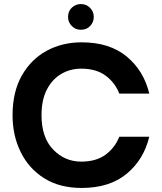

<svg xmlns="http://www.w3.org/2000/svg" viewBox="-20 -922 799 948"><path d="M42 0ZM42 0ZM383 6Q274 6 198 -42Q122 -90 82 -171.5Q42 -253 42 -353Q42 -468 87.5 -548.5Q133 -629 210 -671Q287 -713 383 -713Q521 -713 605.5 -643Q690 -573 717 -460H569Q548 -514 501.5 -548.5Q455 -583 381 -583Q327 -583 282.5 -557Q238 -531 211.5 -480Q185 -429 185 -353Q185 -243 242.5 -183.5Q300 -124 381 -124Q455 -124 501.5 -158.5Q548 -193 569 -247H717Q690 -134 605.5 -64Q521 6 383 6ZM379 -775Q353 -775 334.5 -793.5Q316 -812 316 -838Q316 -867 335 -884.5Q354 -902 379 -902Q406 -902 424.5 -883.5Q443 -865 443 -838Q443 -813 425.5 -794Q408 -775 379 -775Z"/></svg>

Font: Ulagadi Sans SemiBold
Style: Regular
Weight: 600
Designer: Ninad Kale (Devanagari), Jonny Pinhorn (Latin)
Foundry: Indian Type Foundry
Version: Version 3.01;March 29, 2020;FontCreator 12.0.0.2522 64-bit; 